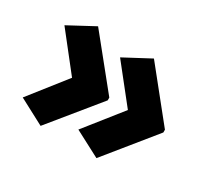

<svg xmlns="http://www.w3.org/2000/svg" viewBox="-101 -669 848 783"><g transform="rotate(30 322.5 -277.5)"><path d="M607 -270V-283L423 -512L301 -447L436 -277L301 -107L423 -43ZM345 -270V-283L160 -512L39 -447L173 -277L39 -107L160 -43Z"/></g></svg>

Font: Noto Sans Bengali UI ExtraBold
Style: Regular
Weight: 800
Designer: Jelle Bosma - Monotype Design Team
Foundry: Monotype Imaging Inc.
Version: Version 2.003